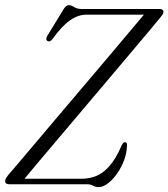

<svg xmlns="http://www.w3.org/2000/svg" viewBox="-20 -736 673 767"><path d="M328 0H16.5Q0.5 0 0.5 -12.5Q1 -19 4.2 -24.5Q7.5 -30 12.5 -36.5Q22 -47 52 -82.5Q82 -118 125.8 -169.8Q169.5 -221.5 220.5 -281.8Q271.5 -342 323.8 -403.5Q376 -465 422.5 -520.2Q469 -575.5 504 -617Q539 -658.5 555 -677.5H325.5Q292.5 -677.5 260 -655Q227.5 -632.5 191.5 -582.5Q180.5 -566 169.5 -572.5Q160 -578 170 -594.5L232 -696Q243.5 -715.5 254.5 -715.5Q264.5 -715.5 276 -707.8Q287.5 -700 308 -700H617Q633.5 -700 633 -688.5Q633 -683.5 629.5 -678Q626 -672.5 620 -665.5Q609.5 -652.5 578.8 -615.8Q548 -579 504 -527Q460 -475 409 -414.5Q358 -354 306.2 -292.8Q254.5 -231.5 208.2 -177Q162 -122.5 127.8 -81.8Q93.5 -41 78 -22H307Q336 -22 363.2 -32.5Q390.5 -43 416.2 -71.5Q442 -100 465.5 -154Q472 -168.5 479 -168Q488 -168 487.5 -155Q486 -114 467.2 -75.8Q448.5 -37.5 422.5 -13Q396.5 11.5 373 11.5Q361.5 11.5 351.5 5.8Q341.5 0 328 0Z"/></svg>

Font: Fraunces 144pt S050 Light
Style: Italic
Weight: 300
Italic angle: -16°
Version: Version 1.000; ttfautohint (v1.8.3)